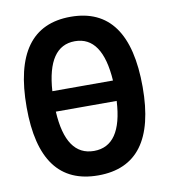

<svg xmlns="http://www.w3.org/2000/svg" viewBox="-81 -772 747 850"><g transform="rotate(-10 293.0 -346.5)"><path d="M293 9.8C466.3 9.8 553.7 -106.4 553.7 -341.8C553.7 -583 466.3 -703.1 293 -703.1C119.6 -703.1 32.2 -583 32.2 -341.8C32.2 -106.4 119.6 9.8 293 9.8ZM293 -100.1C209.5 -100.1 163.6 -166.5 156.2 -300.8H429.7C422.4 -166.5 376.5 -100.1 293 -100.1ZM156.7 -392.6C165.5 -526.4 210.9 -593.3 293 -593.3C375 -593.3 420.4 -526.4 429.2 -392.6Z"/></g></svg>

Font: Cascadia Code PL SemiBold
Style: Regular
Weight: 600
Monospace: yes
Designer: Aaron Bell
Foundry: Saja Typeworks
Version: Version 2404.023